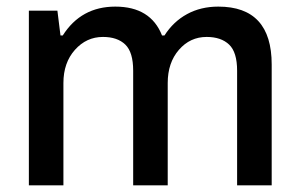

<svg xmlns="http://www.w3.org/2000/svg" viewBox="-20 -558 900 578"><path d="M66.9 0V-525.9H152.8L162.1 -451.2H168.9Q224.1 -538.1 327.1 -538.1Q433.6 -538.1 467.8 -451.2H475.1Q502 -493.2 543.2 -515.6Q584.5 -538.1 637.2 -538.1Q797.9 -538.1 797.9 -363.8V0H693.8V-345.2Q693.8 -400.9 669.7 -423.8Q645.5 -446.8 602.1 -446.8Q552.2 -446.8 518.6 -408Q484.9 -369.1 484.9 -308.1V0H380.9V-345.2Q380.9 -400.9 357.2 -423.8Q333.5 -446.8 290 -446.8Q240.2 -446.8 205.6 -408Q170.9 -369.1 170.9 -308.1V0Z"/></svg>

Font: Archivo Medium
Style: Regular
Weight: 500
Designer: Hector Gatti
Foundry: Omnibus-Type
Version: Version 2.001